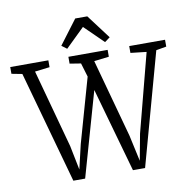

<svg xmlns="http://www.w3.org/2000/svg" viewBox="-120 -1062 1149 1161"><g transform="rotate(-10 455.0 -482.0)"><path d="M-20 -701.5V-743H214V-701L123 -690L254 -209.5L284 -60.5L319 -210L431 -605L405.5 -690L337 -701V-743H578V-701L486.5 -690L618 -209.5L653 -49L683 -210L808 -690L710.5 -701V-743H930.5V-701L867.5 -690L677 0H602.5L456.5 -518L309 0H236.5L45 -689ZM338.5 -792 306.5 -816 418 -964H492L603.5 -816L571 -792L455 -905.5Z"/></g></svg>

Font: Merriweather 24pt SemiCondensed Light
Style: Regular
Weight: 300
Width: 4
Designer: Eben Sorkin
Foundry: Eben Sorkin
Version: Version 2.100